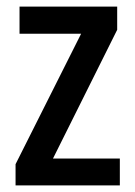

<svg xmlns="http://www.w3.org/2000/svg" viewBox="-20 -560 407 580"><path d="M342 0H27V-64L225 -458H39V-540H334V-470L140 -81H342Z"/></svg>

Font: Noto Sans Lao UI Cond Med
Style: Regular
Weight: 500
Width: 3
Designer: Monotype Design Team
Foundry: Monotype Imaging Inc.
Version: Version 2.000; ttfautohint (v1.8.4.7-5d5b)